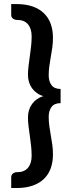

<svg xmlns="http://www.w3.org/2000/svg" viewBox="-20 -794 340 968"><path d="M225.5 -205Q225.5 -181.5 228.8 -158Q232 -134.5 236.2 -111Q240.5 -87.5 243.8 -63.8Q247 -40 247 -15.5Q247 22.5 236 53.8Q225 85 202.2 107.2Q179.5 129.5 144.8 141.8Q110 154 63 154H36.5V99.5Q36.5 93 39.2 88Q42 83 46.2 80Q50.5 77 55 75.5Q59.5 74 63 74H67.5Q102.5 74 121 52Q139.5 30 139.5 -8Q139.5 -35.5 136.5 -60.8Q133.5 -86 130.2 -109.8Q127 -133.5 124 -156.5Q121 -179.5 121 -203Q121 -221.5 126.2 -238.5Q131.5 -255.5 141.5 -269.5Q151.5 -283.5 166 -293.8Q180.5 -304 198.5 -309.5Q180.5 -314.5 166 -325Q151.5 -335.5 141.5 -349.2Q131.5 -363 126.2 -380Q121 -397 121 -416Q121 -439.5 124 -462.5Q127 -485.5 130.2 -509.2Q133.5 -533 136.5 -558.2Q139.5 -583.5 139.5 -611Q139.5 -649.5 121 -671.5Q102.5 -693.5 67.5 -693.5H63Q59.5 -693.5 55 -695Q50.5 -696.5 46.2 -699.5Q42 -702.5 39.2 -707.2Q36.5 -712 36.5 -718.5V-773.5H63Q110 -773.5 144.8 -761.2Q179.5 -749 202.2 -726.5Q225 -704 236 -672.8Q247 -641.5 247 -603.5Q247 -579 243.8 -555.2Q240.5 -531.5 236.2 -508Q232 -484.5 228.8 -461.2Q225.5 -438 225.5 -414.5Q225.5 -384 239.8 -364.8Q254 -345.5 285.5 -345.5V-274Q254 -274 239.8 -254.8Q225.5 -235.5 225.5 -205Z"/></svg>

Font: LatoHex
Style: Bold
Weight: 700
Designer: Lukasz Dziedzic
Foundry: tyPoland Lukasz Dziedzic
Version: Version 1.104; Western+Polish opensource